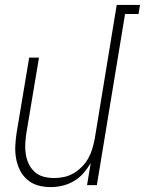

<svg xmlns="http://www.w3.org/2000/svg" viewBox="-20 -755 591 783"><path d="M186 8Q159 8 134.5 1Q110 -6 91 -22.5Q72 -39 61 -61.5Q50 -84 45.5 -109.5Q41 -135 42.5 -162Q44 -189 48 -215L99 -520H139L87 -209Q84 -188 83 -166.5Q82 -145 85.5 -124Q89 -103 98 -85Q107 -67 122 -53.5Q137 -40 157.5 -34.5Q178 -29 200 -29Q220 -29 240 -33Q260 -37 278.5 -47.5Q297 -58 313 -74Q329 -90 339.5 -108.5Q350 -127 356 -147Q362 -167 366 -187L456 -735H551L545 -698H490L375 0H335L350 -90Q337 -68 320 -48.5Q303 -29 280.5 -16Q258 -3 234 2.5Q210 8 186 8Z"/></svg>

Font: Iosevka Extralight Oblique
Style: Regular
Weight: 200
Italic angle: -9°
Monospace: yes
Designer: Belleve Invis
Foundry: Belleve Invis
Version: Version 32.5.0; ttfautohint (v1.8.4)